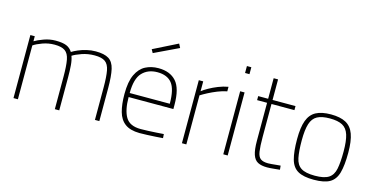

<svg xmlns="http://www.w3.org/2000/svg" viewBox="-74 -1096 2873 1471"><g transform="rotate(15 1362.5 -361.0)"><path d="M79 0V-500H114V-460Q140 -476 185.5 -492.5Q231 -509 278 -509Q334 -509 364 -496.5Q394 -484 412 -455Q431 -467 460 -479.5Q489 -492 524.5 -500.5Q560 -509 596 -509Q664 -509 699.5 -487Q735 -465 747.5 -411Q760 -357 760 -260V0H725V-258Q725 -343 716 -390.5Q707 -438 679.5 -457.5Q652 -477 596 -477Q543 -477 495.5 -460.5Q448 -444 424 -428Q435 -400 438.5 -358Q442 -316 442 -260V0H407V-258Q407 -343 398 -390.5Q389 -438 361.5 -457.5Q334 -477 278 -477Q229 -477 183.5 -460.5Q138 -444 114 -427V0Z M1080 9Q1006 8 965 -22.5Q924 -53 908 -111Q892 -169 892 -250Q892 -349 919 -405.5Q946 -462 991.5 -485.5Q1037 -509 1094 -509Q1186 -509 1235 -454Q1284 -399 1284 -269V-236H929Q929 -133 961.5 -78Q994 -23 1081 -23Q1107 -23 1140 -24.5Q1173 -26 1206 -28Q1239 -30 1263 -32L1265 0Q1241 2 1208 4Q1175 6 1141 7.5Q1107 9 1080 9ZM929 -268H1247Q1247 -383 1209.5 -430Q1172 -477 1094 -477Q1019 -477 974 -429.5Q929 -382 929 -268ZM1020 -609 1005 -636 1197 -732 1213 -701Z M1415 0V-500H1450V-422Q1469 -437 1500 -454.5Q1531 -472 1569.5 -487.5Q1608 -503 1648 -510V-474Q1612 -467 1574.5 -452Q1537 -437 1504.5 -420Q1472 -403 1450 -389V0Z M1743 0V-500H1778V0ZM1743 -645V-700H1778V-645Z M2092 10Q2047 10 2019 -4.5Q1991 -19 1978 -57.5Q1965 -96 1965 -168V-468H1886V-500H1965V-663H2000V-500H2182V-468H2000V-206Q2000 -132 2006 -92Q2012 -52 2032 -37Q2052 -22 2092 -22Q2102 -22 2119.5 -23.5Q2137 -25 2156 -27Q2175 -29 2190 -30L2193 2Q2172 4 2142 7Q2112 10 2092 10Z M2462 9Q2380 9 2336 -16Q2292 -41 2275.5 -100Q2259 -159 2259 -259Q2259 -352 2279 -406.5Q2299 -461 2343.5 -485Q2388 -509 2462 -509Q2536 -509 2580.5 -485Q2625 -461 2645 -406.5Q2665 -352 2665 -259Q2665 -159 2648.5 -100Q2632 -41 2588.5 -16Q2545 9 2462 9ZM2462 -23Q2536 -23 2571.5 -46Q2607 -69 2617.5 -121Q2628 -173 2628 -259Q2628 -343 2613 -390.5Q2598 -438 2562 -457.5Q2526 -477 2462 -477Q2398 -477 2362 -457.5Q2326 -438 2311 -390.5Q2296 -343 2296 -259Q2296 -173 2306.5 -121Q2317 -69 2352.5 -46Q2388 -23 2462 -23Z"/></g></svg>

Font: TitilliumWeb ExtraLight
Style: Regular
Weight: 400
Designer: Mohamed Gaber, Accademia di Belle Arti di Urbino and others
Foundry: Kief Type Foundry, Accademia di Belle Arti di Urbino and others
Version: Version 3.000; ttfautohint (v1.8.2)